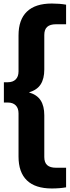

<svg xmlns="http://www.w3.org/2000/svg" viewBox="-20 -838 394 1088"><path d="M144 -314.5Q190 -301 210.5 -269Q231 -237 231 -185V52Q231 83 247.5 97.8Q264 112.5 297 112.5H354.5V223.5Q318 230 273.5 230Q180 230 132.5 184.2Q85 138.5 85 49.5V-195.5Q85 -225 69 -241Q53 -257 24.5 -257H2V-372H24.5Q53 -372 69 -388Q85 -404 85 -433.5V-637.5Q85 -726.5 132.5 -772.2Q180 -818 273.5 -818Q318 -818 354.5 -811.5V-700.5H297Q264 -700.5 247.5 -685.8Q231 -671 231 -640V-444Q231 -392 210.5 -360Q190 -328 144 -314.5Z"/></svg>

Font: Encode Sans Condensed
Style: Bold
Weight: 700
Width: 3
Designer: Multiple Designers
Foundry: Impallari Type
Version: Version 2.000